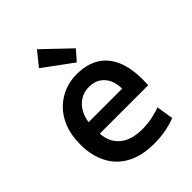

<svg xmlns="http://www.w3.org/2000/svg" viewBox="-225 -886 1009 1009"><g transform="rotate(-45 280.0 -381.5)"><path d="M319 12Q229 12 167 -21Q105 -54 73 -115.5Q41 -177 41 -259Q41 -329 61.5 -380.5Q82 -432 117.5 -466.5Q153 -501 197 -518Q241 -535 287 -535Q360 -535 411 -505.5Q462 -476 488.5 -416.5Q515 -357 515 -269Q515 -260 514.5 -248.5Q514 -237 514 -228H154Q158 -160 203.5 -123Q249 -86 327 -86Q372 -86 408.5 -94.5Q445 -103 466 -111L481 -17Q456 -6 413.5 3Q371 12 319 12ZM155 -312H404Q404 -349 391 -378Q378 -407 352 -424.5Q326 -442 288 -442Q248 -442 219.5 -423Q191 -404 175 -374.5Q159 -345 155 -312ZM333 -578 171 -697 234 -775 382 -634Z"/></g></svg>

Font: Ubuntu Sans Mono Medium
Style: Regular
Weight: 500
Monospace: yes
Designer: Dalton Maag Ltd
Foundry: Dalton Maag Ltd
Version: Version 1.006